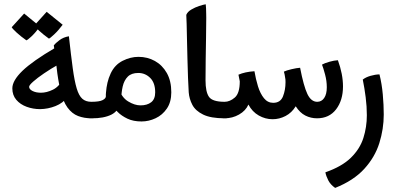

<svg xmlns="http://www.w3.org/2000/svg" viewBox="-20 -562 1898 920"><path d="M172.4 -39.1Q138.2 -39.1 107.7 -50.3Q77.1 -61.5 58.1 -83.7Q39.1 -106 39.1 -138.7Q39.1 -175.8 87.6 -222.7Q136.2 -269.5 244.6 -333L260.7 -253.4Q223.1 -232.4 190.9 -210.4Q158.7 -188.5 139.2 -171.1Q119.6 -153.8 119.6 -146Q119.6 -134.3 136 -126Q152.3 -117.7 176.3 -117.7Q203.6 -117.7 233.6 -132.3Q263.7 -147 280.3 -182.6L303.7 -97.2Q281.7 -67.9 245.8 -53.7Q210 -39.6 172.4 -39.1ZM417.5 4.9Q383.3 4.9 354.2 -6.1Q325.2 -17.1 303.5 -46.6Q281.7 -76.2 269 -130.9Q257.3 -183.6 251.7 -235.6Q246.1 -287.6 237.8 -344.7Q245.1 -354.5 264.4 -369.1Q283.7 -383.8 310.1 -388.2Q320.3 -295.9 328.6 -234.9Q336.9 -173.8 347.4 -138.7Q357.9 -103.5 374.3 -88.9Q390.6 -74.2 417.5 -74.2H427.2V4.9ZM214.4 -377Q188.5 -395.5 168 -414.3Q147.5 -433.1 144.5 -439.9L203.6 -505.4L280.3 -443.4Q259.8 -416 239.7 -397.2Q219.7 -378.4 214.4 -377ZM106.4 -368.7Q80.1 -387.2 59.8 -405.8Q39.6 -424.3 36.1 -431.6L95.7 -497.1L171.9 -434.6Q147 -402.3 129.4 -386.2Q111.8 -370.1 106.4 -368.7Z M658.2 20Q618.7 20 590.6 6.6Q562.5 -6.8 544.2 -25.1Q525.9 -43.5 515.1 -58.1L549.3 -138.7Q562.5 -95.2 593.8 -76.2Q625 -57.1 653.3 -57.1Q685.1 -57.1 704.3 -72Q723.6 -86.9 723.6 -119.6Q723.6 -165 699.7 -188.7Q675.8 -212.4 642.6 -212.4Q609.9 -212.4 592.3 -194.8Q574.7 -177.2 567.9 -147.5Q561 -117.7 561 -80.6Q550.3 -30.8 513.7 -12.7Q477.1 5.4 418.5 4.9Q416.5 4.9 413.3 4.9Q410.2 4.9 407.7 4.9V-74.2Q410.2 -74.2 412.4 -74.2Q414.6 -74.2 417.5 -74.2Q456.1 -74.2 471.7 -82.3Q487.3 -90.3 487.3 -100.6Q487.3 -104 487.1 -107.9Q486.8 -111.8 487.8 -118.2Q489.7 -143.1 494.9 -165.5Q500 -188 510.7 -210.9Q530.3 -252 567.9 -270.8Q605.5 -289.6 643.6 -289.6Q686.5 -289.6 722.2 -269.8Q757.8 -250 779.3 -212.2Q800.8 -174.3 800.8 -119.6Q800.8 -72.8 779.5 -41.7Q758.3 -10.7 725.6 4.6Q692.9 20 658.2 20Z M1056.2 4.9Q989.7 4.9 953.1 -13.2Q916.5 -31.2 901.6 -59.8Q886.7 -88.4 884.3 -119.6Q882.3 -147 880.9 -189.2Q879.4 -231.4 878.2 -279.1Q877 -326.7 876 -371.1Q875 -415.5 874.3 -447.8Q873.5 -480 872.6 -490.7Q878.4 -505.4 896.5 -516.1Q914.6 -526.9 934.6 -533.4Q954.6 -540 965.8 -541.5Q966.8 -535.6 967.3 -522.5Q967.8 -509.3 968 -496.1Q968.3 -482.9 968.3 -476.6Q968.3 -436.5 967.3 -383.8Q966.3 -331.1 965.6 -276.9Q964.8 -222.7 964.8 -177.2Q964.8 -121.6 981.4 -97.9Q998 -74.2 1056.2 -74.2H1065.9V4.9Z M1286.1 9.3Q1251.5 9.3 1220 -8.5Q1188.5 -26.4 1170.4 -61Q1157.2 -31.2 1125.5 -13.2Q1093.8 4.9 1056.2 4.9H1046.4V-74.2H1056.2Q1081.5 -74.2 1105.2 -94.7Q1128.9 -115.2 1128.9 -172.4L1122.6 -204.1Q1153.8 -217.8 1199.2 -220.7Q1205.6 -182.6 1216.3 -147.9Q1227.1 -113.3 1244.9 -91.3Q1262.7 -69.3 1289.1 -69.3Q1323.7 -69.3 1335.9 -100.1Q1348.1 -130.9 1348.1 -168Q1348.1 -170.9 1347.9 -174.3Q1347.7 -177.7 1347.7 -181.2Q1345.7 -196.3 1343.8 -205.1Q1341.8 -213.9 1340.3 -218.8Q1352.5 -224.6 1377.2 -230.5Q1401.9 -236.3 1418 -237.3Q1435.1 -148.9 1452.9 -111.6Q1470.7 -74.2 1500 -74.2Q1521 -74.2 1533.4 -92.5Q1545.9 -110.8 1545.9 -144Q1545.9 -174.3 1537.6 -205.3Q1529.3 -236.3 1522.9 -252.4Q1536.1 -259.8 1558.6 -266.1Q1581.1 -272.5 1599.1 -273.4Q1623.5 -206.5 1623.5 -147.9Q1623.5 -81.5 1590.6 -38.3Q1557.6 4.9 1499 4.9Q1469.2 4.9 1443.1 -8.3Q1417 -21.5 1397 -52.7Q1377.9 -21.5 1348.1 -6.1Q1318.4 9.3 1286.1 9.3Z M1585.9 338.4Q1563.5 322.8 1553 302.2Q1542.5 281.7 1539.1 263.7Q1618.7 235.8 1661.6 193.6Q1704.6 151.4 1721.2 99.1Q1737.8 46.9 1737.8 -9.8Q1737.8 -51.8 1732.2 -95.9Q1726.6 -140.1 1718.3 -180.7Q1732.4 -191.9 1754.9 -198.5Q1777.3 -205.1 1798.3 -205.6Q1809.6 -160.6 1814.2 -109.6Q1818.8 -58.6 1818.8 -13.2Q1818.8 56.2 1797.6 123.8Q1776.4 191.4 1725.3 247.3Q1674.3 303.2 1585.9 338.4Z"/></svg>

Font: Harmattan SemiBold
Style: Regular
Weight: 600
Designer: George W. Nuss III and SIL International
Foundry: SIL International
Version: Version 4.000